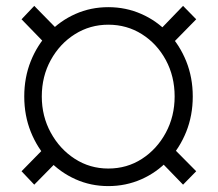

<svg xmlns="http://www.w3.org/2000/svg" viewBox="-20 -627 745 657"><path d="M350.6 9.8Q290.5 9.8 238.3 -13.7Q186 -37.1 146.7 -78.9Q107.4 -120.6 85.2 -176.3Q63 -231.9 63 -296.9Q63 -361.8 85.2 -417.5Q107.4 -473.1 146.7 -514.6Q186 -556.2 238.3 -579.3Q290.5 -602.5 350.6 -602.5Q410.6 -602.5 463.4 -579.3Q516.1 -556.2 555.4 -514.6Q594.7 -473.1 617.2 -417.5Q639.6 -361.8 639.6 -296.9Q639.6 -231.9 617.2 -176Q594.7 -120.1 555.4 -78.4Q516.1 -36.6 463.4 -13.4Q410.6 9.8 350.6 9.8ZM350.6 -50.3Q414.6 -50.3 465.8 -83.5Q517.1 -116.7 547.4 -172.9Q577.6 -229 577.6 -296.9Q577.6 -365.7 547.4 -421.6Q517.1 -477.5 465.6 -510Q414.1 -542.5 350.6 -542.5Q288.1 -542.5 236.3 -510Q184.6 -477.5 153.8 -421.6Q123 -365.7 123 -296.9Q123 -229 153.8 -172.9Q184.6 -116.7 236.1 -83.5Q287.6 -50.3 350.6 -50.3ZM556.6 -464.4 513.2 -510.3 606.4 -606.9 651.4 -561ZM606.4 4.9 513.2 -91.3 556.6 -136.7 651.4 -41ZM97.2 4.9 53.7 -41 147.5 -136.7 191.9 -91.3ZM147.5 -464.4 53.7 -561 97.2 -606.9 191.9 -510.3Z"/></svg>

Font: Inter 16pt Light
Style: Regular
Weight: 300
Version: Version 4.001;git-66647c0bb